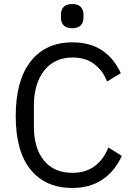

<svg xmlns="http://www.w3.org/2000/svg" viewBox="-20 -920 661 952"><path d="M58 0ZM339 12Q206 12 132 -78.5Q58 -169 58 -345Q58 -521 132 -615.5Q206 -710 339 -710Q427 -710 486.5 -670Q546 -630 579 -557L511 -516Q490 -570 447 -602.5Q404 -635 339 -635Q294 -635 258.5 -618Q223 -601 198.5 -569.5Q174 -538 161 -494.5Q148 -451 148 -397V-293Q148 -185 198 -124Q248 -63 339 -63Q406 -63 451 -97.5Q496 -132 517 -189L584 -147Q551 -73 489 -30.5Q427 12 339 12ZM338 -780Q309 -780 295.5 -794.5Q282 -809 282 -833V-847Q282 -871 295.5 -885.5Q309 -900 338 -900Q367 -900 380.5 -885.5Q394 -871 394 -847V-833Q394 -809 380.5 -794.5Q367 -780 338 -780Z"/></svg>

Font: Aneliza
Style: Regular
Weight: 400
Designer: Mike Abbink, Paul van der Laan, Pieter van Rosmalen
Foundry: Bold Monday
Version: Version 3.001;September 8, 2019;FontCreator 11.5.0.2425 64-b